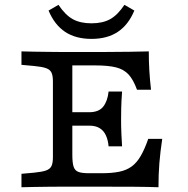

<svg xmlns="http://www.w3.org/2000/svg" viewBox="-20 -787 790 807"><path d="M234.7 -2.4Q210.5 -2.4 181.4 -2Q152.3 -1.6 123.2 -1.2Q94.1 -0.8 70.2 0V-56.5L122.8 -61.2Q156.3 -64.5 173.4 -70.4Q190.5 -76.4 196.5 -89.4Q202.4 -102.3 202.4 -125.8V-445.2Q202.4 -468.7 196.5 -481.6Q190.5 -494.5 173.4 -500.6Q156.3 -506.6 122.8 -509.7L70.2 -514.5V-571Q94.1 -570.2 123.2 -569.8Q152.3 -569.4 181.4 -569Q210.5 -568.5 234.7 -568.5H244.4H419.6Q480 -568.5 525.4 -569.4Q570.7 -570.2 605.4 -571Q605.3 -529.4 607.7 -490.2Q610 -451.1 614.8 -409.7H555.9Q540.5 -452 520.5 -473.8Q500.4 -495.6 467.5 -503.9Q434.5 -512.1 378.9 -512.1H284V-136.1Q284 -103.9 289.2 -87Q294.4 -70.2 309.4 -64.5Q324.3 -58.9 353.3 -58.9H406.4Q451 -58.9 481.6 -65.3Q512.3 -71.7 533.7 -87.5Q555.1 -103.3 571.4 -131.4Q587.8 -159.4 603.1 -203.4H661.9Q653.9 -150.9 649.9 -102Q646 -53.2 646.1 0Q602.4 -1.6 544.8 -2Q487.2 -2.4 411.6 -2.4H244.4ZM248.9 -258.9V-315.3H439.5V-258.9ZM436.4 -172Q434 -199 424.9 -218.4Q415.9 -237.9 398.8 -248.4Q381.8 -258.9 354.4 -258.9V-315.3Q395.4 -315.3 413.8 -338.7Q432.3 -362.2 436.4 -402.2H493.1Q489.9 -357.1 489.5 -332.7Q489 -308.3 489 -287.1Q489 -273.5 489.1 -258.2Q489.1 -243 490.3 -222.5Q491.5 -202 493.1 -172ZM364.5 -623.5Q298.3 -623.5 253.8 -653Q209.4 -682.4 184.1 -742.6L225.8 -766.7Q254.2 -724.1 285.8 -706.5Q317.4 -689 364.5 -689Q411.5 -689 443.1 -706.5Q474.7 -724.1 503 -766.7L544.7 -742.6Q519.5 -682.4 475.1 -653Q430.6 -623.5 364.5 -623.5Z"/></svg>

Font: Playfair 5pt SemiExpanded Light
Style: Regular
Weight: 300
Width: 6
Designer: Claus Eggers Sørensen
Foundry: Claus Eggers Sørensen
Version: Version 2.203